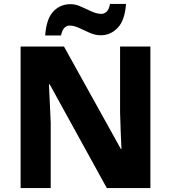

<svg xmlns="http://www.w3.org/2000/svg" viewBox="-20 -949 863 969"><path d="M739 0H519L231 -523H227Q229 -480 231.5 -427.5Q234 -375 236 -330V0H84V-714H303L590 -197H593Q591 -240 589 -289.5Q587 -339 586 -383V-714H739ZM208 -770Q214 -854 249 -891Q284 -928 336 -928Q362 -928 389 -915.5Q416 -903 442.5 -891Q469 -879 493 -879Q505 -879 517.5 -889.5Q530 -900 535 -929H616Q610 -846 574 -808.5Q538 -771 489 -771Q461 -771 433.5 -783Q406 -795 380 -807.5Q354 -820 330 -820Q318 -820 306 -809.5Q294 -799 288 -770Z"/></svg>

Font: Noto Sans ExtraBold
Style: Regular
Weight: 800
Designer: Monotype Design Team
Foundry: Monotype Imaging Inc.
Version: Version 2.007